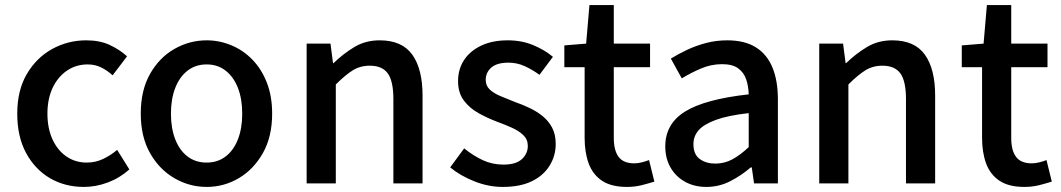

<svg xmlns="http://www.w3.org/2000/svg" viewBox="-20 -723 4183 757"><path d="M311 14Q236 14 177 -20.5Q118 -55 83 -119.5Q48 -184 48 -275Q48 -367 86 -431.5Q124 -496 186 -530Q248 -564 320 -564Q373 -564 412 -546Q451 -528 481 -501L424 -426Q402 -446 378 -457.5Q354 -469 326 -469Q280 -469 244 -444.5Q208 -420 187.5 -376.5Q167 -333 167 -275Q167 -217 187 -173.5Q207 -130 242 -106Q277 -82 322 -82Q357 -82 387 -96.5Q417 -111 442 -132L490 -55Q452 -21 405 -3.5Q358 14 311 14Z M795 14Q727 14 667.5 -20.5Q608 -55 571.5 -119.5Q535 -184 535 -275Q535 -367 571.5 -431.5Q608 -496 667.5 -530Q727 -564 795 -564Q845 -564 892 -544.5Q939 -525 975 -488Q1011 -451 1032 -397.5Q1053 -344 1053 -275Q1053 -184 1016.5 -119.5Q980 -55 921.5 -20.5Q863 14 795 14ZM795 -82Q838 -82 869.5 -106Q901 -130 918 -173.5Q935 -217 935 -275Q935 -333 918 -376.5Q901 -420 869.5 -444.5Q838 -469 795 -469Q751 -469 719.5 -444.5Q688 -420 671 -376.5Q654 -333 654 -275Q654 -217 671 -173.5Q688 -130 719.5 -106Q751 -82 795 -82Z M1189 0V-551H1283L1293 -474H1295Q1333 -511 1377 -537.5Q1421 -564 1477 -564Q1565 -564 1605.5 -507.5Q1646 -451 1646 -346V0H1531V-332Q1531 -403 1509 -433.5Q1487 -464 1438 -464Q1400 -464 1370.5 -445.5Q1341 -427 1304 -390V0Z M1962 14Q1906 14 1850.5 -8Q1795 -30 1755 -63L1810 -138Q1846 -109 1883.5 -91.5Q1921 -74 1965 -74Q2014 -74 2037.5 -95.5Q2061 -117 2061 -148Q2061 -173 2043.5 -190Q2026 -207 1998 -219.5Q1970 -232 1940 -243Q1903 -257 1867.5 -276.5Q1832 -296 1809 -326.5Q1786 -357 1786 -403Q1786 -450 1809.5 -486Q1833 -522 1877 -543Q1921 -564 1982 -564Q2037 -564 2082.5 -545Q2128 -526 2160 -499L2107 -428Q2078 -449 2048 -462.5Q2018 -476 1985 -476Q1939 -476 1917 -456.5Q1895 -437 1895 -408Q1895 -385 1911 -370Q1927 -355 1953.5 -344Q1980 -333 2010 -321Q2039 -311 2067.5 -297.5Q2096 -284 2119 -265.5Q2142 -247 2156.5 -220.5Q2171 -194 2171 -155Q2171 -109 2147 -70Q2123 -31 2077 -8.5Q2031 14 1962 14Z M2452 14Q2390 14 2353.5 -10.5Q2317 -35 2301 -78.5Q2285 -122 2285 -180V-458H2205V-544L2291 -551L2304 -703H2400V-551H2543V-458H2400V-179Q2400 -130 2419 -104.5Q2438 -79 2481 -79Q2495 -79 2511 -83Q2527 -87 2539 -92L2560 -7Q2538 0 2510.5 7Q2483 14 2452 14Z M2765 14Q2718 14 2681.5 -6Q2645 -26 2624 -62Q2603 -98 2603 -146Q2603 -235 2681.5 -283.5Q2760 -332 2932 -351Q2931 -383 2922 -410Q2913 -437 2890.5 -453.5Q2868 -470 2827 -470Q2784 -470 2744 -453Q2704 -436 2668 -414L2625 -492Q2654 -510 2689 -526.5Q2724 -543 2764 -553.5Q2804 -564 2847 -564Q2916 -564 2960 -536.5Q3004 -509 3025.5 -457Q3047 -405 3047 -331V0H2953L2944 -63H2940Q2903 -31 2859 -8.5Q2815 14 2765 14ZM2800 -78Q2836 -78 2867 -94.5Q2898 -111 2932 -143V-277Q2851 -268 2803 -250.5Q2755 -233 2734.5 -209.5Q2714 -186 2714 -155Q2714 -114 2739 -96Q2764 -78 2800 -78Z M3210 0V-551H3304L3314 -474H3316Q3354 -511 3398 -537.5Q3442 -564 3498 -564Q3586 -564 3626.5 -507.5Q3667 -451 3667 -346V0H3552V-332Q3552 -403 3530 -433.5Q3508 -464 3459 -464Q3421 -464 3391.5 -445.5Q3362 -427 3325 -390V0Z M4019 14Q3957 14 3920.5 -10.5Q3884 -35 3868 -78.5Q3852 -122 3852 -180V-458H3772V-544L3858 -551L3871 -703H3967V-551H4110V-458H3967V-179Q3967 -130 3986 -104.5Q4005 -79 4048 -79Q4062 -79 4078 -83Q4094 -87 4106 -92L4127 -7Q4105 0 4077.5 7Q4050 14 4019 14Z"/></svg>

Font: Noto Sans SC Medium
Style: Regular
Weight: 500
Designer: Ryoko NISHIZUKA  (kana, bopomofo & ideographs); Paul D. Hunt (Latin, Greek & Cyrillic); Sandoll Communications , Soo-you
Foundry: Adobe
Version: Version 2.004-H2;hotconv 1.0.118;makeotfexe 2.5.65603